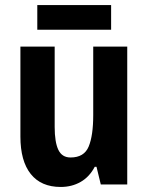

<svg xmlns="http://www.w3.org/2000/svg" viewBox="-20 -732 588 762"><path d="M485 -547V0H380L363 -70H356Q335 -30 300 -10Q265 10 221 10Q143 10 102 -41.5Q61 -93 61 -190V-547H197V-228Q197 -168 211.5 -137.5Q226 -107 260 -107Q314 -107 332 -150.5Q350 -194 350 -275V-547ZM421 -712V-614H128V-712Z"/></svg>

Font: Noto Sans Arabic Cond
Style: Bold
Weight: 700
Width: 3
Designer: Monotype Design Team, Nadine Chahine, Nizar Qandah and Khaled Hosny
Foundry: Monotype Imaging Inc.
Version: Version 2.012; ttfautohint (v1.8.4.7-5d5b)